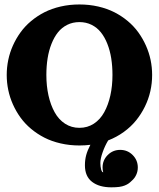

<svg xmlns="http://www.w3.org/2000/svg" viewBox="-20 -635 704 851"><path d="M434.6 107.4Q434.6 75 457.4 52.1Q480.2 29.3 512.7 29.3Q545.2 29.3 568 52.1Q590.8 75 590.8 107.4Q590.8 124.8 583.7 140Q576.7 155.3 564.2 166Q556.6 173.6 550 178.2Q543.5 182.9 533.1 187.1Q522.7 191.4 508.2 193.4Q493.7 195.3 473.6 195.3Q419.7 195.3 388.1 171Q356.4 146.7 356.4 97.7Q356.4 73.7 361.9 53Q367.4 32.2 380.6 6.8Q356.9 9.8 332 9.8Q288.3 9.8 248.7 0.6Q209 -8.5 176.9 -24.9Q144.8 -41.3 117.7 -64Q90.6 -86.7 70.8 -114.1Q51 -141.6 37.2 -172.5Q23.4 -203.4 16.6 -236.2Q9.8 -269 9.8 -302.7Q9.8 -336.4 16.6 -369.3Q23.4 -402.1 37.2 -433Q51 -463.9 70.8 -491.3Q90.6 -518.8 117.7 -541.5Q144.8 -564.2 176.9 -580.6Q209 -596.9 248.7 -606.1Q288.3 -615.2 332 -615.2Q375.7 -615.2 415.4 -606.1Q455.1 -596.9 487.2 -580.6Q519.3 -564.2 546.4 -541.5Q573.5 -518.8 593.3 -491.3Q613 -463.9 626.8 -433Q640.6 -402.1 647.5 -369.3Q654.3 -336.4 654.3 -302.7Q654.3 -266.4 646.4 -231Q638.4 -195.6 622.2 -162.5Q606 -129.4 583 -101.1Q560.1 -72.8 528.4 -49.9Q496.8 -27.1 459.5 -12.7Q445.3 10.7 435.1 39.4Q424.8 68.1 424.8 87.9Q425 103 428.1 115.4Q431.2 127.7 437.5 128.9Q434.6 118.4 434.6 107.4ZM185.5 -302.7Q185.5 -253.9 194.9 -211.8Q204.3 -169.7 222.2 -137.5Q240 -105.2 268.2 -86.8Q296.4 -68.4 332 -68.4Q367.7 -68.4 395.9 -86.8Q424.1 -105.2 441.9 -137.5Q459.7 -169.7 469.1 -211.8Q478.5 -253.9 478.5 -302.7Q478.5 -341.8 473 -376.5Q467.5 -411.1 455.8 -440.8Q444.1 -470.5 427.1 -491.7Q410.2 -512.9 385.9 -525Q361.6 -537.1 332 -537.1Q302.5 -537.1 278.2 -525Q253.9 -512.9 236.9 -491.7Q220 -470.5 208.3 -440.8Q196.5 -411.1 191 -376.5Q185.5 -341.8 185.5 -302.7Z"/></svg>

Font: Orelega One
Style: Regular
Weight: 400
Version: Version 1.1 ; ttfautohint (v1.8.3)